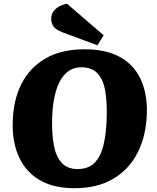

<svg xmlns="http://www.w3.org/2000/svg" viewBox="-20 -977 830 1013"><path d="M47 -328Q49 -448 93.5 -535Q138 -622 221.5 -669.5Q305 -717 426 -717Q539 -717 612.5 -676.5Q686 -636 721.5 -560.5Q757 -485 755 -383Q752 -263 707 -173.5Q662 -84 578 -34Q494 16 373 16Q263 16 190 -26.5Q117 -69 81 -146.5Q45 -224 47 -328ZM255 -350Q253 -268 264.5 -208.5Q276 -149 306.5 -117Q337 -85 389 -85Q446 -85 478.5 -117.5Q511 -150 526 -211.5Q541 -273 543 -362Q545 -443 534.5 -501Q524 -559 494 -590.5Q464 -622 410 -622Q360 -622 326.5 -589.5Q293 -557 275 -496Q257 -435 255 -350ZM527 -791 494 -738 311 -806Q274 -820 262 -838Q250 -856 250 -878Q250 -901 262.5 -917.5Q275 -934 294 -944Q313 -954 334 -957Z"/></svg>

Font: Literata ExtraBold
Style: Italic
Weight: 800
Italic angle: -2°
Designer: Latin by Veronika Burian and Jose Scaglione. Greek by Irene Vlachou. Cyrillic by Vera Evstafieva
Foundry: TypeTogether
Version: Version 3.002